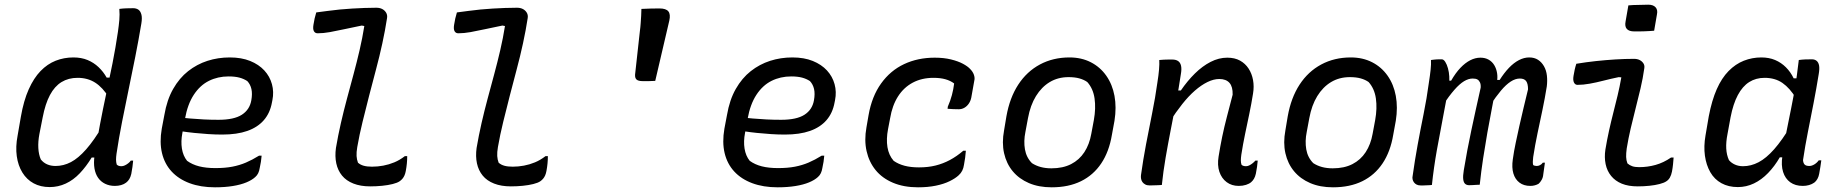

<svg xmlns="http://www.w3.org/2000/svg" viewBox="-20 -788 7840 819"><path d="M293 -543Q327 -543 353.5 -532Q380 -521 400.5 -501.5Q421 -482 435 -457H463L444 -373Q418 -415 386 -435.5Q354 -456 311 -456Q272 -456 242.5 -438Q213 -420 193 -382.5Q173 -345 162 -287L148 -216Q142 -184 143.5 -156.5Q145 -129 154 -108Q165 -94 181 -87Q197 -80 217 -80Q251 -80 282.5 -96.5Q314 -113 347.5 -151Q381 -189 419 -253L399 -116H371Q348 -78 320.5 -49Q293 -20 260.5 -5Q228 10 192 10Q153 10 123.5 -6Q94 -22 75.5 -52Q57 -82 51.5 -122Q46 -162 55 -209L69 -290Q81 -359 102.5 -407Q124 -455 153 -485Q182 -515 217.5 -529Q253 -543 293 -543ZM489 -750Q504 -752 518.5 -752.5Q533 -753 548 -753Q561 -753 570 -747Q579 -741 583 -726.5Q587 -712 583 -688Q571 -616 557 -545.5Q543 -475 528.5 -405.5Q514 -336 500.5 -267.5Q487 -199 477 -132Q475 -118 475 -107Q475 -96 478 -86Q482 -82 487 -80.5Q492 -79 498 -79Q505 -79 512.5 -82.5Q520 -86 527 -91.5Q534 -97 538 -103H548Q547 -90 545 -76Q543 -62 540 -46Q537 -33 531.5 -24Q526 -15 518 -9Q509 -2 496.5 1.5Q484 5 470 5Q447 5 428.5 -4Q410 -13 398.5 -29.5Q387 -46 383 -69.5Q379 -93 383 -122Q394 -191 406.5 -257Q419 -323 433 -388Q447 -453 460 -518.5Q473 -584 483 -652Q487 -680 489 -703Q491 -726 489 -750Z M960 -543Q1010 -543 1047 -528Q1084 -513 1107.5 -487.5Q1131 -462 1140 -429Q1149 -396 1142 -361L1140 -351Q1132 -306 1105.5 -275.5Q1079 -245 1035 -229.5Q991 -214 928 -214Q899 -214 868.5 -216Q838 -218 809 -221Q780 -224 754 -228L721 -224L732 -289Q762 -285 791 -282.5Q820 -280 849.5 -278.5Q879 -277 912 -277Q978 -277 1011.5 -298.5Q1045 -320 1052 -360Q1057 -388 1052.5 -408Q1048 -428 1035 -442Q1020 -452 1001 -457Q982 -462 955 -462Q909 -462 871 -443Q833 -424 806.5 -383.5Q780 -343 769 -281L758 -221Q751 -185 756 -154Q761 -123 778 -102Q800 -86 829.5 -78.5Q859 -71 899 -71Q940 -71 971 -77Q1002 -83 1029 -94.5Q1056 -106 1085 -124H1096Q1095 -111 1093 -98Q1091 -85 1088 -72Q1086 -59 1081.5 -49.5Q1077 -40 1069 -33Q1055 -20 1031 -10Q1007 0 973 5.5Q939 11 897 11Q836 11 789 -6.5Q742 -24 712 -56.5Q682 -89 671 -135Q660 -181 670 -239L681 -297Q692 -362 718.5 -408.5Q745 -455 782.5 -484.5Q820 -514 865 -528.5Q910 -543 960 -543Z M1329 -735Q1353 -738 1378.5 -741.5Q1404 -745 1430 -747.5Q1456 -750 1482 -751.5Q1508 -753 1534 -754Q1560 -755 1585 -755Q1600 -755 1610.5 -749.5Q1621 -744 1627 -734Q1633 -724 1631 -711Q1623 -659 1611 -603.5Q1599 -548 1584 -492Q1569 -436 1554.5 -379.5Q1540 -323 1526.5 -268Q1513 -213 1504 -161Q1500 -138 1501 -122.5Q1502 -107 1507 -94Q1517 -85 1531.5 -81Q1546 -77 1567 -77Q1591 -77 1615 -81.5Q1639 -86 1662 -95.5Q1685 -105 1707 -122H1717Q1717 -106 1715.5 -90.5Q1714 -75 1711 -59Q1709 -48 1705.5 -40Q1702 -32 1697 -26Q1692 -20 1685 -15Q1675 -8 1655 -3Q1635 2 1610 4.5Q1585 7 1559 7Q1518 7 1487.5 -5Q1457 -17 1439 -39Q1421 -61 1414.5 -91Q1408 -121 1413 -157Q1422 -210 1434 -262.5Q1446 -315 1460 -367Q1474 -419 1488 -471Q1502 -523 1514 -574.5Q1526 -626 1534 -677L1523 -679Q1483 -671 1449 -663.5Q1415 -656 1387 -651Q1359 -646 1335 -646Q1324 -646 1319 -655Q1314 -664 1317 -682Q1319 -696 1322 -709Q1325 -722 1329 -735Z M1929 -735Q1953 -738 1978.5 -741.5Q2004 -745 2030 -747.5Q2056 -750 2082 -751.5Q2108 -753 2134 -754Q2160 -755 2185 -755Q2200 -755 2210.5 -749.5Q2221 -744 2227 -734Q2233 -724 2231 -711Q2223 -659 2211 -603.5Q2199 -548 2184 -492Q2169 -436 2154.5 -379.5Q2140 -323 2126.5 -268Q2113 -213 2104 -161Q2100 -138 2101 -122.5Q2102 -107 2107 -94Q2117 -85 2131.5 -81Q2146 -77 2167 -77Q2191 -77 2215 -81.5Q2239 -86 2262 -95.5Q2285 -105 2307 -122H2317Q2317 -106 2315.5 -90.5Q2314 -75 2311 -59Q2309 -48 2305.5 -40Q2302 -32 2297 -26Q2292 -20 2285 -15Q2275 -8 2255 -3Q2235 2 2210 4.5Q2185 7 2159 7Q2118 7 2087.5 -5Q2057 -17 2039 -39Q2021 -61 2014.5 -91Q2008 -121 2013 -157Q2022 -210 2034 -262.5Q2046 -315 2060 -367Q2074 -419 2088 -471Q2102 -523 2114 -574.5Q2126 -626 2134 -677L2123 -679Q2083 -671 2049 -663.5Q2015 -656 1987 -651Q1959 -646 1935 -646Q1924 -646 1919 -655Q1914 -664 1917 -682Q1919 -696 1922 -709Q1925 -722 1929 -735Z M2775 -443Q2762 -442 2749 -442Q2736 -442 2721 -442Q2703 -442 2695.5 -448.5Q2688 -455 2689 -470L2709 -651Q2712 -674 2713 -690.5Q2714 -707 2715 -721Q2716 -735 2716 -750Q2737 -751 2755.5 -751.5Q2774 -752 2793 -752Q2821 -752 2831 -739.5Q2841 -727 2835 -700Z M3360 -543Q3410 -543 3447 -528Q3484 -513 3507.5 -487.5Q3531 -462 3540 -429Q3549 -396 3542 -361L3540 -351Q3532 -306 3505.5 -275.5Q3479 -245 3435 -229.5Q3391 -214 3328 -214Q3299 -214 3268.5 -216Q3238 -218 3209 -221Q3180 -224 3154 -228L3121 -224L3132 -289Q3162 -285 3191 -282.5Q3220 -280 3249.5 -278.5Q3279 -277 3312 -277Q3378 -277 3411.5 -298.5Q3445 -320 3452 -360Q3457 -388 3452.5 -408Q3448 -428 3435 -442Q3420 -452 3401 -457Q3382 -462 3355 -462Q3309 -462 3271 -443Q3233 -424 3206.5 -383.5Q3180 -343 3169 -281L3158 -221Q3151 -185 3156 -154Q3161 -123 3178 -102Q3200 -86 3229.5 -78.5Q3259 -71 3299 -71Q3340 -71 3371 -77Q3402 -83 3429 -94.5Q3456 -106 3485 -124H3496Q3495 -111 3493 -98Q3491 -85 3488 -72Q3486 -59 3481.5 -49.5Q3477 -40 3469 -33Q3455 -20 3431 -10Q3407 0 3373 5.5Q3339 11 3297 11Q3236 11 3189 -6.5Q3142 -24 3112 -56.5Q3082 -89 3071 -135Q3060 -181 3070 -239L3081 -297Q3092 -362 3118.5 -408.5Q3145 -455 3182.5 -484.5Q3220 -514 3265 -528.5Q3310 -543 3360 -543Z M3967 -542Q4006 -542 4036.5 -534.5Q4067 -527 4087.5 -516Q4108 -505 4118 -494Q4130 -482 4134.5 -468.5Q4139 -455 4136 -444L4123 -371Q4120 -357 4112.5 -346Q4105 -335 4094 -328.5Q4083 -322 4070 -322Q4058 -322 4046 -322.5Q4034 -323 4022 -324L4023 -333Q4034 -358 4040.5 -382.5Q4047 -407 4050 -432Q4034 -444 4012.5 -450Q3991 -456 3962 -456Q3912 -456 3873.5 -435.5Q3835 -415 3810.5 -376.5Q3786 -338 3777 -284L3768 -237Q3760 -195 3765.5 -160.5Q3771 -126 3792 -102Q3812 -88 3838.5 -81Q3865 -74 3900 -74Q3939 -74 3971 -82Q4003 -90 4032 -105.5Q4061 -121 4089 -145H4100Q4099 -130 4097 -115.5Q4095 -101 4092 -85Q4090 -71 4084.5 -60Q4079 -49 4069 -40Q4055 -27 4030.5 -15Q4006 -3 3972 4Q3938 11 3896 11Q3835 11 3789 -8.5Q3743 -28 3715 -62.5Q3687 -97 3676.5 -143.5Q3666 -190 3676 -245L3685 -297Q3699 -377 3738.5 -432Q3778 -487 3836.5 -514.5Q3895 -542 3967 -542Z M4542 -543Q4593 -543 4633 -522.5Q4673 -502 4699 -465Q4725 -428 4734 -379Q4743 -330 4734 -273L4723 -213Q4711 -141 4677.5 -91Q4644 -41 4591 -15Q4538 11 4466 11Q4411 11 4369 -7Q4327 -25 4300 -57.5Q4273 -90 4263 -134.5Q4253 -179 4263 -232L4273 -292Q4287 -371 4323.5 -427Q4360 -483 4416 -513Q4472 -543 4542 -543ZM4538 -459Q4493 -459 4458 -438Q4423 -417 4399 -378Q4375 -339 4365 -284L4354 -225Q4346 -186 4352 -151Q4358 -116 4382 -92Q4399 -81 4419.5 -75.5Q4440 -70 4465 -70Q4514 -70 4549 -88Q4584 -106 4605.5 -139Q4627 -172 4635 -217L4646 -276Q4655 -326 4649 -368Q4643 -410 4618 -438Q4604 -448 4584.5 -453.5Q4565 -459 4538 -459Z M4925 -532Q4935 -533 4944.5 -533.5Q4954 -534 4963 -534Q4972 -534 4981 -534Q4996 -534 5005.5 -527.5Q5015 -521 5018 -507Q5021 -493 5017 -471Q5008 -410 4996.5 -350.5Q4985 -291 4973.5 -232Q4962 -173 4952 -115Q4942 -57 4936 1Q4928 2 4919.5 2Q4911 2 4902.5 2.5Q4894 3 4885 3Q4873 3 4865.5 -1Q4858 -5 4853.5 -11Q4849 -17 4847.5 -25Q4846 -33 4847 -41Q4856 -106 4868.5 -172Q4881 -238 4894.5 -304.5Q4908 -371 4917 -436Q4922 -467 4924 -491Q4926 -515 4925 -532ZM5215 -542Q5247 -542 5269.5 -529.5Q5292 -517 5306 -495.5Q5320 -474 5325 -446.5Q5330 -419 5325 -389Q5318 -345 5309 -302Q5300 -259 5291 -216Q5282 -173 5275 -128Q5273 -114 5273 -103.5Q5273 -93 5276 -85Q5279 -82 5284 -80.5Q5289 -79 5295 -79Q5302 -79 5309 -82.5Q5316 -86 5323 -91.5Q5330 -97 5335 -103H5345Q5344 -89 5342 -76Q5340 -63 5337 -47Q5334 -34 5329 -25.5Q5324 -17 5317 -11Q5309 -4 5295 0.5Q5281 5 5264 5Q5234 5 5212.5 -11Q5191 -27 5181.5 -55Q5172 -83 5178 -120Q5185 -164 5193.5 -205Q5202 -246 5213.5 -290Q5225 -334 5238 -384Q5239 -418 5224.5 -434.5Q5210 -451 5181 -451Q5157 -451 5130.5 -438Q5104 -425 5077 -401.5Q5050 -378 5023 -344Q4996 -310 4969 -268L4988 -402H5017Q5045 -443 5077 -474.5Q5109 -506 5144 -524Q5179 -542 5215 -542Z M5742 -543Q5793 -543 5833 -522.5Q5873 -502 5899 -465Q5925 -428 5934 -379Q5943 -330 5934 -273L5923 -213Q5911 -141 5877.5 -91Q5844 -41 5791 -15Q5738 11 5666 11Q5611 11 5569 -7Q5527 -25 5500 -57.5Q5473 -90 5463 -134.5Q5453 -179 5463 -232L5473 -292Q5487 -371 5523.5 -427Q5560 -483 5616 -513Q5672 -543 5742 -543ZM5738 -459Q5693 -459 5658 -438Q5623 -417 5599 -378Q5575 -339 5565 -284L5554 -225Q5546 -186 5552 -151Q5558 -116 5582 -92Q5599 -81 5619.5 -75.5Q5640 -70 5665 -70Q5714 -70 5749 -88Q5784 -106 5805.5 -139Q5827 -172 5835 -217L5846 -276Q5855 -326 5849 -368Q5843 -410 5818 -438Q5804 -448 5784.5 -453.5Q5765 -459 5738 -459Z M6084 -532Q6090 -533 6095.5 -533.5Q6101 -534 6106.5 -534.5Q6112 -535 6118 -535Q6124 -535 6130 -535Q6138 -535 6145 -524Q6152 -513 6156.5 -496.5Q6161 -480 6162 -462.5Q6163 -445 6161 -430Q6150 -363 6136 -291.5Q6122 -220 6109 -147Q6096 -74 6088 1Q6083 2 6076.5 2Q6070 2 6064 2.5Q6058 3 6052 3Q6046 3 6040 3Q6030 3 6023 -0.5Q6016 -4 6011.5 -10Q6007 -16 6005.5 -23.5Q6004 -31 6006 -39Q6015 -104 6027 -169.5Q6039 -235 6052.5 -301.5Q6066 -368 6075 -435Q6080 -467 6082.5 -490.5Q6085 -514 6084 -532ZM6295 -542Q6315 -542 6330 -533.5Q6345 -525 6354 -510Q6363 -495 6366 -476Q6369 -457 6365 -437Q6355 -383 6344.5 -329.5Q6334 -276 6324.5 -222Q6315 -168 6306.5 -112.5Q6298 -57 6292 0Q6285 0 6277.5 0.5Q6270 1 6262.5 1.5Q6255 2 6247 2Q6236 2 6229.5 -4Q6223 -10 6221.5 -24Q6220 -38 6224 -62Q6231 -105 6239 -147Q6247 -189 6256 -231.5Q6265 -274 6275 -319.5Q6285 -365 6296 -414Q6297 -428 6293 -436.5Q6289 -445 6282 -449Q6275 -453 6262 -453Q6244 -453 6225 -441.5Q6206 -430 6184 -405Q6162 -380 6133 -337L6144 -444H6170Q6189 -477 6209.5 -498.5Q6230 -520 6251.5 -531Q6273 -542 6295 -542ZM6503 -543Q6525 -543 6540.5 -533Q6556 -523 6566 -505.5Q6576 -488 6578.5 -465.5Q6581 -443 6578 -419Q6570 -369 6559.5 -319Q6549 -269 6538.5 -219.5Q6528 -170 6520 -118Q6519 -108 6518.5 -99.5Q6518 -91 6520 -84Q6523 -82 6527 -81Q6531 -80 6535 -80Q6542 -80 6549 -83.5Q6556 -87 6561 -94H6570Q6568 -81 6566.5 -69Q6565 -57 6563 -44Q6562 -31 6556 -20.5Q6550 -10 6543 -4Q6536 0 6527 2.5Q6518 5 6508 5Q6480 5 6461.5 -9Q6443 -23 6435.5 -48Q6428 -73 6433 -108Q6438 -144 6445.5 -179Q6453 -214 6461 -250.5Q6469 -287 6478.5 -326Q6488 -365 6498 -407Q6498 -431 6490 -442Q6482 -453 6463 -453Q6444 -453 6424 -440Q6404 -427 6382.5 -401.5Q6361 -376 6336 -338L6349 -447H6377Q6396 -477 6416.5 -498.5Q6437 -520 6459 -531.5Q6481 -543 6503 -543Z M6704 -516Q6746 -523 6788 -527.5Q6830 -532 6871 -534.5Q6912 -537 6950 -537Q6964 -537 6974 -532Q6984 -527 6990 -518Q6996 -509 6994 -497Q6988 -454 6978 -411.5Q6968 -369 6957 -326Q6946 -283 6936 -240.5Q6926 -198 6919 -155Q6916 -133 6916.5 -118.5Q6917 -104 6922 -91Q6931 -83 6942.5 -79Q6954 -75 6972 -75Q7008 -75 7042 -84.5Q7076 -94 7108 -116H7119Q7118 -102 7116.5 -87Q7115 -72 7112 -56Q7109 -41 7103 -30.5Q7097 -20 7087 -14Q7078 -8 7059 -3Q7040 2 7015.5 4.5Q6991 7 6966 7Q6926 7 6898 -4.5Q6870 -16 6852.5 -37.5Q6835 -59 6829 -88Q6823 -117 6828 -150Q6835 -192 6843.5 -230.5Q6852 -269 6861.5 -306Q6871 -343 6880 -380.5Q6889 -418 6896 -458L6885 -459Q6851 -452 6820 -444Q6789 -436 6761 -431Q6733 -426 6709 -426Q6699 -426 6694 -436Q6689 -446 6692 -464Q6694 -477 6697 -490.5Q6700 -504 6704 -516ZM6926 -765Q6936 -766 6946.5 -766.5Q6957 -767 6968 -767Q6979 -767 6990 -767.5Q7001 -768 7011 -768Q7032 -768 7042 -757Q7052 -746 7048 -727L7036 -657Q7026 -656 7015.5 -655.5Q7005 -655 6994 -654.5Q6983 -654 6972.5 -654Q6962 -654 6951 -654Q6929 -654 6919.5 -664.5Q6910 -675 6914 -696Z M7493 -543Q7526 -543 7552 -532Q7578 -521 7598 -501Q7618 -481 7631 -454H7656L7641 -369Q7615 -412 7583.5 -434Q7552 -456 7507 -456Q7470 -456 7441.5 -438Q7413 -420 7393 -382.5Q7373 -345 7362 -288L7349 -217Q7342 -182 7343.5 -154.5Q7345 -127 7355 -105Q7365 -93 7380.5 -86Q7396 -79 7415 -79Q7449 -79 7481.5 -96Q7514 -113 7548 -151.5Q7582 -190 7621 -255L7595 -117H7572Q7550 -79 7522 -50Q7494 -21 7461.5 -5.5Q7429 10 7393 10Q7353 10 7323 -6.5Q7293 -23 7275.5 -53.5Q7258 -84 7252.5 -124Q7247 -164 7255 -210L7269 -292Q7282 -360 7303 -407.5Q7324 -455 7353.5 -485Q7383 -515 7418.5 -529Q7454 -543 7493 -543ZM7653 -532Q7667 -534 7680.5 -534.5Q7694 -535 7709 -535Q7721 -535 7729 -528.5Q7737 -522 7739.5 -508.5Q7742 -495 7738 -472Q7728 -410 7716 -348Q7704 -286 7692 -226Q7680 -166 7671 -105Q7672 -92 7678 -86Q7684 -80 7698 -80Q7708 -80 7719 -86.5Q7730 -93 7738 -104H7749Q7747 -90 7745 -76Q7743 -62 7740 -47Q7738 -35 7732.5 -25Q7727 -15 7719 -9Q7709 -2 7696.5 1.5Q7684 5 7670 5Q7638 5 7616.5 -10.5Q7595 -26 7586 -54.5Q7577 -83 7583 -122Q7590 -174 7600 -224.5Q7610 -275 7620.5 -326.5Q7631 -378 7640 -433Q7643 -452 7645 -468.5Q7647 -485 7649 -500.5Q7651 -516 7653 -532Z"/></svg>

Font: Rec Mono Semicasual
Style: Italic
Weight: 400
Italic angle: -10°
Version: Version 1.085; ttfautohint (v1.8.4.7-5d5b)